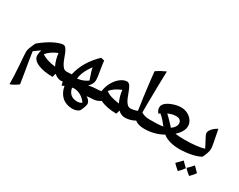

<svg xmlns="http://www.w3.org/2000/svg" viewBox="-113 -1376 2627 2110"><g transform="rotate(30 1200.5 -321.5)"><path d="M89 172C122 160 155 141 190 115C186 83 178 34 167 -30C149 -135 138 -200 128 -270C164 -297 190 -315 206 -325C198 -302 194 -279 194 -256C194 -181 306 -135 458 -135L471 -182C498 -157 528 -144 561 -144C568 -144 572 -147 572 -155V-253C572 -259 568 -262 561 -262C545 -262 531 -268 520 -280C498 -303 480 -341 466 -382C459 -402 451 -421 444 -439C428 -474 411 -501 387 -501C350 -501 297 -480 241 -449C186 -417 116 -364 110 -354C94 -319 83 -292 77 -275C71 -257 68 -245 68 -237C68 -210 71 -151 79 -59C85 33 89 110 89 172ZM426 -246C346 -256 285 -276 251 -304C284 -343 328 -373 384 -395C390 -339 404 -290 426 -246Z M819 60C862 60 892 45 906 29C915 17 940 -47 940 -66C940 -94 917 -124 888 -138C912 -142 936 -144 959 -144C966 -144 970 -147 970 -155V-253C970 -259 966 -262 959 -262C931 -262 908 -262 844 -249C875 -278 891 -309 891 -343C891 -363 887 -397 878 -447C868 -505 862 -547 860 -574L816 -584C716 -489 653 -383 627 -265C605 -263 581 -262 555 -262C549 -262 547 -260 547 -254V-152C547 -147 549 -144 555 -144L581 -146L592 -101L622 -115C640 -6 713 60 819 60ZM701 -253C706 -308 728 -365 786 -447C790 -422 801 -387 817 -342L830 -303C797 -277 755 -261 701 -253ZM827 -35C758 -35 716 -70 703 -140C714 -143 722 -144 726 -144C786 -144 845 -111 885 -53C864 -40 850 -35 827 -35Z M1267 -135 1281 -182C1307 -157 1337 -144 1371 -144C1378 -144 1382 -147 1382 -155V-253C1382 -259 1378 -262 1371 -262C1354 -262 1340 -270 1326 -285C1308 -304 1292 -336 1276 -382C1260 -426 1246 -457 1235 -475C1223 -492 1210 -501 1197 -501C1168 -501 1139 -490 1111 -468C1057 -427 1014 -349 1005 -279C1005 -275 1004 -272 1004 -269C985 -264 970 -262 952 -262C946 -262 944 -260 944 -254V-152C944 -147 946 -144 952 -144C991 -144 1022 -152 1059 -177C1105 -152 1182 -135 1267 -135ZM1236 -246C1156 -256 1098 -274 1061 -304C1091 -342 1136 -372 1194 -395C1200 -339 1214 -290 1236 -246Z M1365 -144C1417 -144 1465 -160 1495 -179C1521 -156 1562 -144 1618 -144C1624 -144 1627 -147 1627 -152V-254C1627 -260 1624 -262 1618 -262C1572 -262 1539 -270 1509 -290V-406C1510 -569 1515 -740 1517 -815C1474 -796 1434 -775 1398 -749C1403 -701 1408 -656 1413 -613C1428 -486 1443 -375 1458 -281C1428 -269 1397 -262 1365 -262C1359 -262 1357 -260 1357 -254V-152C1357 -147 1359 -144 1365 -144Z M1611 -144C1698 -144 1777 -164 1849 -205C1894 -166 1971 -144 2065 -144C2072 -144 2075 -147 2075 -153V-253C2075 -259 2072 -262 2065 -262C2017 -262 1977 -264 1941 -269C1991 -315 2019 -362 2019 -410C2019 -435 2011 -458 1996 -480C1966 -525 1910 -552 1852 -552C1821 -552 1787 -546 1753 -534C1683 -509 1641 -476 1641 -431C1641 -407 1650 -386 1668 -367L1686 -380C1696 -371 1707 -362 1718 -351C1732 -337 1747 -321 1766 -296L1786 -271C1740 -263 1681 -262 1611 -262C1605 -262 1602 -259 1602 -253V-153C1602 -147 1605 -144 1611 -144ZM1864 -301C1855 -311 1846 -321 1838 -330C1796 -375 1766 -404 1751 -417C1794 -436 1821 -441 1856 -441C1892 -441 1919 -420 1919 -387C1919 -355 1899 -324 1864 -301Z M2058 -144C2158 -144 2269 -166 2324 -199C2346 -241 2363 -289 2363 -320C2363 -350 2351 -402 2322 -552C2272 -527 2231 -482 2231 -450C2231 -433 2241 -412 2255 -387C2266 -365 2291 -322 2305 -291C2267 -274 2163 -262 2058 -262C2052 -262 2050 -260 2050 -254V-152C2050 -147 2052 -144 2058 -144ZM2302 58C2329 32 2349 8 2362 -12C2325 -50 2304 -71 2300 -75C2277 -47 2254 -23 2233 -5C2250 14 2273 35 2302 58ZM2168 73C2192 50 2212 27 2229 2C2196 -29 2175 -50 2167 -60C2144 -37 2122 -14 2099 9C2113 25 2135 46 2168 73Z"/></g></svg>

Font: Noto Naskh Arabic UI
Style: Bold
Weight: 700
Designer: Monotype Design Team, David Williams, Mohamad Dakak and Nizar Qandah
Foundry: Monotype Imaging Inc.
Version: Version 2.016